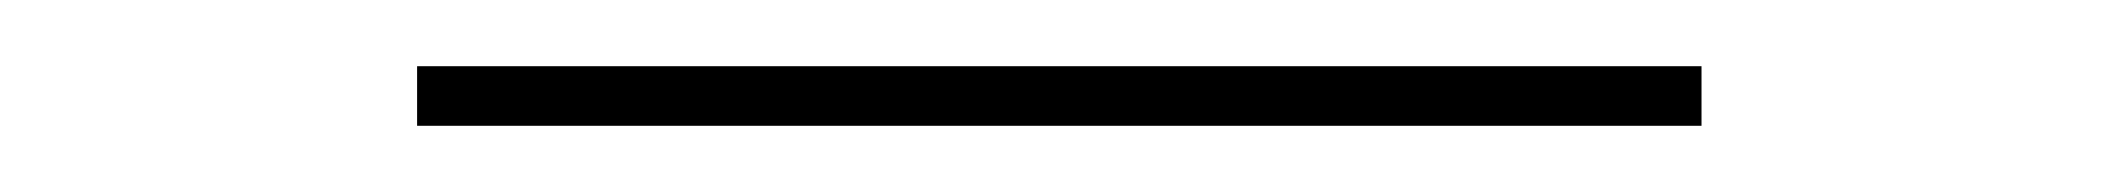

<svg xmlns="http://www.w3.org/2000/svg" viewBox="-20 -369 640 58"><path d="M106 -331V-349H494V-331Z"/></svg>

Font: Iosevka HT Thin Extended
Style: Regular
Weight: 100
Width: 7
Monospace: yes
Designer: Belleve Invis
Foundry: Belleve Invis
Version: Version 32.3.0; ttfautohint (v1.8.4)